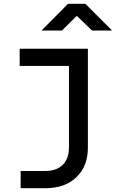

<svg xmlns="http://www.w3.org/2000/svg" viewBox="-20 -805 640 1005"><path d="M88 180V90H217Q276 90 308.5 57.5Q341 25 341 -33V-460H83V-550H440V-32Q440 65 380 122.5Q320 180 219 180ZM197 -645 336 -785H427L567 -645H462L382 -722L304 -645Z"/></svg>

Font: JetBrains Mono NL Medium
Style: Regular
Weight: 500
Monospace: yes
Designer: Philipp Nurullin, Konstantin Bulenkov
Foundry: JetBrains
Version: Version 2.305; ttfautohint (v1.8.4.7-5d5b)